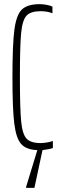

<svg xmlns="http://www.w3.org/2000/svg" viewBox="-20 -716 290 926"><path d="M235 -2Q218 4 185 8L146 190H106V185L160 8Q107 6 82.5 -21Q58 -48 49 -119Q40 -190 40 -344Q40 -502 49.5 -573.5Q59 -645 86 -670.5Q113 -696 172 -696Q187 -696 205.5 -692.5Q224 -689 233 -684V-652Q208 -662 176 -662Q128 -662 108 -640.5Q88 -619 82 -557Q76 -495 76 -344Q76 -193 82 -131Q88 -69 108 -47.5Q128 -26 176 -26Q190 -26 207 -29Q224 -32 235 -36Z"/></svg>

Font: Saira Ultra Condensed Thin
Style: Regular
Weight: 100
Width: 1
Designer: Hector Gatti with collaboration of the Omnibus-Type team
Foundry: Omnibus-Type
Version: Version 1.001; ttfautohint (v1.8)